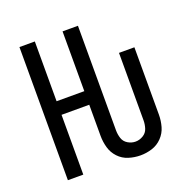

<svg xmlns="http://www.w3.org/2000/svg" viewBox="-131 -861 982 996"><g transform="rotate(-20 360.0 -363.5)"><path d="M479 8Q512 8 543.5 -2Q575 -12 598.5 -36.5Q622 -61 631 -93Q640 -125 640 -158V-530H555V-158Q555 -135 548 -113.5Q541 -92 521 -80Q501 -68 479 -68Q457 -68 437 -80Q417 -92 410 -113.5Q403 -135 403 -158V-735H318V-405H165V-735H80V0H165V-330H318V-158Q318 -125 327 -93Q336 -61 359 -36.5Q382 -12 414 -2Q446 8 479 8Z"/></g></svg>

Font: Iosevka Sparkle
Style: Regular
Weight: 400
Designer: Belleve Invis
Foundry: Belleve Invis
Version: Version 4.5.0; ttfautohint (v1.8.3)